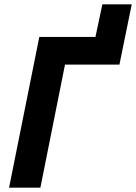

<svg xmlns="http://www.w3.org/2000/svg" viewBox="-20 -869 630 889"><path d="M22 0H167L281 -570H533L590 -849H454L422 -698H162Z"/></svg>

Font: LVC Sans
Style: Bold Italic
Weight: 700
Italic angle: -11.31°
Designer: Mike Abbink, Paul van der Laan, Pieter van Rosmalen
Foundry: Bold Monday
Version: Version 3.0